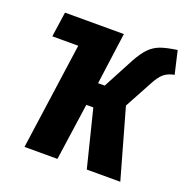

<svg xmlns="http://www.w3.org/2000/svg" viewBox="-127 -832 934 953"><g transform="rotate(20 340.0 -356.0)"><path d="M583 -509 505 -365 608 0H431L356 -301H319L276 0H102L181 -563H44L63 -695H374L337 -422H372L459 -586Q485 -633 509 -657Q533 -681 564.5 -692.5Q596 -704 652 -712L680 -591Q647 -585 626 -568Q605 -551 583 -509Z"/></g></svg>

Font: Fira Sans Extra Condensed ExtraBold
Style: Italic
Weight: 800
Width: 3
Italic angle: -8°
Designer: Carrois Corporate & Edenspiekermann AG
Foundry: Carrois Corporate GbR & Edenspiekermann AG
Version: Version 4.203